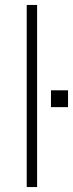

<svg xmlns="http://www.w3.org/2000/svg" viewBox="-20 -756 295 776"><path d="M88 0V-736H130V0ZM186 -323V-391H255V-323Z"/></svg>

Font: Mulish ExtraLight ExtraLight
Style: Regular
Weight: 250
Version: Version 3.603